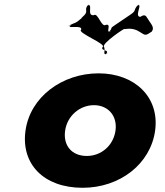

<svg xmlns="http://www.w3.org/2000/svg" viewBox="-20 -876 784 911"><path d="M679 -790C673 -801 666 -810 646 -796C617 -797 654 -853 637 -852C616 -838 654 -866 634 -852C610 -826 631 -827 595 -804C574 -790 547 -772 527 -758C496 -738 519 -748 498 -726C477 -712 521 -740 501 -726C481 -721 511 -765 482 -758C461 -744 445 -818 425 -804C391 -800 420 -853 400 -852C379 -838 417 -866 397 -852C376 -826 405 -824 372 -796C351 -782 385 -802 365 -788C332 -760 343 -773 310 -756C288 -744 331 -766 311 -752C304 -740 372 -759 365 -735C344 -721 487 -667 467 -653C454 -633 504 -642 483 -620C462 -606 506 -634 486 -620C466 -615 481 -633 474 -653C457 -667 580 -749 570 -738C577 -737 609 -748 644 -724C671 -707 670 -706 700 -726C716 -747 694 -764 679 -790ZM101 -256C79 -98 187 15 372 15C549 15 694 -98 716 -256C738 -416 618 -528 448 -528C275 -528 123 -416 101 -256ZM289 -256C299 -327 359 -377 426 -377C492 -377 538 -327 528 -256C518 -186 461 -136 392 -136C320 -136 279 -186 289 -256Z"/></svg>

Font: Hussar Przerywany
Style: Obl
Weight: 400
Foundry: Cannot Into Space Fonts
Version: Version 0.982